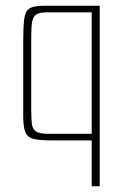

<svg xmlns="http://www.w3.org/2000/svg" viewBox="-20 -490 435 670"><path d="M328 -470V160H300V0H165Q121 0 98.5 -5Q76 -10 68.5 -28.5Q61 -47 61 -86V-342Q61 -396 64.5 -423.5Q68 -451 83 -460.5Q98 -470 134 -470ZM300 -447H142Q119 -447 107.5 -440Q96 -433 92.5 -415.5Q89 -398 89 -364V-110Q89 -78 91 -59Q93 -40 105.5 -31.5Q118 -23 150 -23H300Z"/></svg>

Font: Smooch Sans Thin ExtraLight
Style: Regular
Weight: 250
Version: Version 1.010